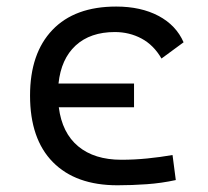

<svg xmlns="http://www.w3.org/2000/svg" viewBox="-20 -547 626 577"><path d="M333 9.8Q207.5 9.8 138.9 -59.8Q70.3 -129.4 70.3 -259.8Q70.3 -386.7 137.5 -457Q204.6 -527.3 329.1 -527.3Q403.3 -527.3 456.3 -499.3Q509.3 -471.2 531.7 -419.9L465.3 -371.1Q441.9 -411.6 405.3 -431.2Q368.7 -450.7 325.2 -450.7Q251.5 -450.7 207.5 -410.4Q163.6 -370.1 155.8 -295.9H382.8V-224.6H156.7Q166.5 -147.5 215.1 -107.2Q263.7 -66.9 344.7 -66.9Q383.8 -66.9 422.6 -70.8Q461.4 -74.7 498.5 -81.1L508.3 -5.9Q465.8 3.4 421.1 6.6Q376.5 9.8 333 9.8Z"/></svg>

Font: CaskaydiaMono NF SemiLight
Style: Regular
Weight: 350
Designer: Aaron Bell
Foundry: Saja Typeworks
Version: Version 2111.001; ttfautohint (v1.8.4);Nerd Fonts 3.1.1